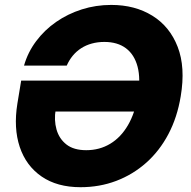

<svg xmlns="http://www.w3.org/2000/svg" viewBox="-20 -758 784 788"><path d="M310.5 10.3Q214.4 10.3 150.6 -33.7Q86.9 -77.6 61 -155Q35.2 -232.4 51.3 -332.5L66.9 -427.2H613.3L592.3 -300.3H173.8L208.5 -308.1Q201.2 -265.1 211.9 -226.8Q222.7 -188.5 252.7 -165Q282.7 -141.6 334 -141.6Q388.7 -141.6 432.4 -168Q476.1 -194.3 505.1 -244.1Q534.2 -293.9 545.9 -364.7Q557.6 -434.6 544.7 -484.1Q531.7 -533.7 497.1 -559.8Q462.4 -585.9 408.2 -585.9Q380.9 -585.9 356.9 -579.3Q333 -572.8 313.2 -560.1Q293.5 -547.4 278.6 -529.3Q263.7 -511.2 253.9 -488.8H78.6Q94.2 -543.5 128.4 -589.1Q162.6 -634.8 210.4 -668Q258.3 -701.2 315.9 -719.5Q373.5 -737.8 436.5 -737.8Q533.7 -737.8 605.2 -693.6Q676.8 -649.4 709.2 -565.7Q741.7 -481.9 721.7 -362.8Q707.5 -276.4 671.1 -207.5Q634.8 -138.7 580.1 -90.1Q525.4 -41.5 457 -15.6Q388.7 10.3 310.5 10.3Z"/></svg>

Font: Inter 17pt ExtraBold
Style: Italic
Weight: 800
Italic angle: -9.3988°
Version: Version 4.001;git-66647c0bb